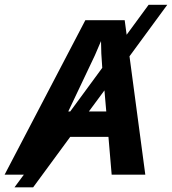

<svg xmlns="http://www.w3.org/2000/svg" viewBox="-71 -745 734 819"><path d="M469.2 -596.7 563 -724.6H642.6L481.4 -504.9L548.8 0H405.3L391.6 -161.1H228.5L70.3 54.2H-9.3L30.8 0H-51.3L293 -658.7H460.9ZM359.9 -569.8 352.5 -552.7Q345.7 -535.6 334 -509.5Q322.3 -483.4 220.2 -269.5H228.5L365.2 -455.6Q359.9 -520 359.9 -569.8ZM374.5 -359.4 308.1 -269.5H382.3Z"/></svg>

Font: Cousine
Style: Bold Italic
Weight: 700
Italic angle: -12°
Monospace: yes
Designer: Steve Matteson
Foundry: Ascender Corporation
Version: Version 1.20